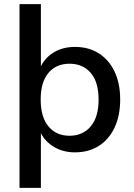

<svg xmlns="http://www.w3.org/2000/svg" viewBox="-20 -725 644 925"><path d="M74 180V-705H177V-383H168Q185 -436 231 -467.5Q277 -499 341 -499Q407 -499 456 -468Q505 -437 532 -380Q559 -323 559 -245Q559 -168 532 -110.5Q505 -53 456 -22Q407 9 341 9Q279 9 232.5 -22Q186 -53 168 -105H177V180ZM315 -71Q379 -71 417 -116Q455 -161 455 -245Q455 -330 417 -374Q379 -418 315 -418Q251 -418 213.5 -374Q176 -330 176 -245Q176 -161 213.5 -116Q251 -71 315 -71Z"/></svg>

Font: Nunito Sans 11pt SemiBold
Style: Regular
Weight: 600
Version: Version 3.101;gftools[0.9.27]